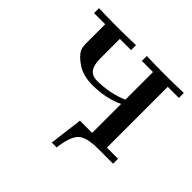

<svg xmlns="http://www.w3.org/2000/svg" viewBox="-208 -904 1317 1317"><g transform="rotate(45 450.5 -245.5)"><path d="M39.1 -638.2V-686Q127.9 -683.1 214.8 -683.1Q305.7 -683.1 397.9 -686V-638.2H289.1V-444.8Q289.1 -323.7 380.9 -324.2Q503.9 -324.2 610.8 -370.1V-638.2H502.9V-686Q593.8 -683.1 686 -683.1Q773.9 -683.1 861.8 -686V-638.2H753.9V-47.9H861.8V0H717.8Q600.6 0 561.8 40.5Q522.9 81.1 508.8 194.8H461.9L492.2 -47.9H610.8V-329.1Q514.6 -281.2 378.9 -280.8Q292 -280.8 233.4 -318.8Q174.8 -356.9 157.2 -395Q147.5 -415 147 -452.1V-638.2Z"/></g></svg>

Font: CMU Serif
Style: Bold
Weight: 700
Version: Version 0.7.0